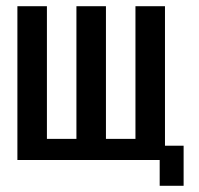

<svg xmlns="http://www.w3.org/2000/svg" viewBox="-20 -515 639 618"><path d="M494 83V0H36V-495H131V-68H226V-495H321V-68H416V-495H511V-46H571V83Z"/></svg>

Font: Alumni Sans SemiBold
Style: Regular
Weight: 600
Designer: Robert E. Leuschke
Foundry: Robert E. Leuschke
Version: Version 1.018